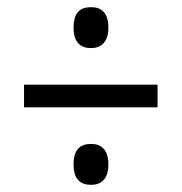

<svg xmlns="http://www.w3.org/2000/svg" viewBox="-20 -625 506 535"><path d="M234 -491C260 -491 282 -506 282 -548C282 -592 260 -605 234 -605C205 -605 185 -592 185 -548C185 -506 205 -491 234 -491ZM47 -326H419V-389H47ZM234 -110C260 -110 282 -124 282 -167C282 -210 260 -224 234 -224C205 -224 185 -210 185 -167C185 -124 205 -110 234 -110Z"/></svg>

Font: Noto Serif Myanmar Condensed SemiBold
Style: Regular
Weight: 600
Width: 3
Designer: Ben Mitchell and the Monotype Design Team
Foundry: Monotype Imaging Inc.
Version: Version 2.106